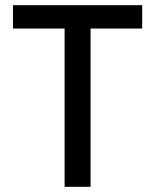

<svg xmlns="http://www.w3.org/2000/svg" viewBox="-20 -720 598 740"><path d="M329 -610V0H229V-610H30V-700H528V-610Z"/></svg>

Font: Quantico
Style: Regular
Weight: 400
Designer: Matt Desmond
Foundry: MADtype
Version: Version 2.002